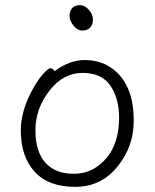

<svg xmlns="http://www.w3.org/2000/svg" viewBox="-20 -715 602 748"><path d="M342 -639Q342 -619 331 -607.5Q320 -596 301 -596Q282 -596 266.5 -615Q251 -634 251 -653Q251 -672 261.5 -683.5Q272 -695 291 -695Q310 -695 326 -677Q342 -659 342 -639ZM193 -438Q251 -481 309.5 -481Q368 -481 410 -453Q501 -393 501 -245Q501 -145 440 -69Q376 13 272.5 13Q169 13 115 -46Q61 -105 61 -207Q61 -286 110 -372Q130 -407 149 -428Q168 -449 176.5 -449Q185 -449 193 -438ZM267 -38Q318 -38 357 -65Q444 -125 444 -258Q444 -330 410.5 -380.5Q377 -431 301.5 -431Q226 -431 172 -361Q118 -291 118 -207.5Q118 -124 157 -81Q196 -38 267 -38Z"/></svg>

Font: LXGW WenKai Lite Light
Style: Regular
Weight: 300
Designer: LXGW / Fontworks Inc.
Foundry: LXGW / Fontworks Inc.
Version: Version 1.511; March 25, 2025